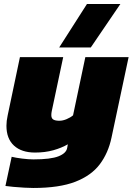

<svg xmlns="http://www.w3.org/2000/svg" viewBox="-20 -758 659 954"><path d="M274 -522 412 -738H578L431 -522ZM145 176Q129 176 101 174.5Q73 173 46.5 170.5Q20 168 7 166L38 21Q58 26 90 30Q122 34 146 34Q232 34 271 18.5Q310 3 314 -24L317 -41Q286 -23 245 -11.5Q204 0 154 0Q87 0 49.5 -34.5Q12 -69 12 -133Q12 -157 18 -184L79 -474H294L237 -205Q236 -200 235.5 -195.5Q235 -191 235 -186Q235 -170 245 -164Q255 -158 275 -158Q292 -158 311 -166Q330 -174 343 -185L404 -474H619L534 -74Q518 2 476 58Q434 114 354.5 145Q275 176 145 176Z"/></svg>

Font: Kanit ExtraBold
Style: Italic
Weight: 800
Italic angle: -12°
Designer: Katatrad Team
Foundry: CadsonDemak
Version: Version 2.000; ttfautohint (v1.8.3)